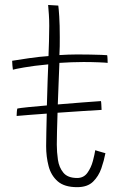

<svg xmlns="http://www.w3.org/2000/svg" viewBox="-20 -738 522 774"><path d="M405 -120.5Q399.5 -91 388.5 -59.2Q377.5 -27.5 355 -5.5Q332.5 16.5 291 16.5Q239.5 16.5 212.5 -7.2Q185.5 -31 175.8 -68.8Q166 -106.5 166 -149Q166 -170.5 166.8 -205.5Q167.5 -240.5 168.5 -280Q132.5 -277.5 100.8 -275Q69 -272.5 47 -270.5Q47 -276.5 47.8 -286.5Q48.5 -296.5 50 -300.5Q59.5 -302.5 92.8 -306Q126 -309.5 169 -313Q170.5 -367 172 -414Q173.5 -461 174.5 -478.5Q115.5 -473 77.5 -466.2Q39.5 -459.5 32 -457Q31 -462.5 30 -474.5Q29 -486.5 29 -493Q56 -497.5 97.5 -503.5Q139 -509.5 175.5 -512Q176.5 -539.5 177.5 -571.5Q178.5 -603.5 178.5 -634Q178.5 -658 177 -679.8Q175.5 -701.5 174 -718L215 -715.5Q216.5 -706 218.8 -671.8Q221 -637.5 221 -588.5Q221 -573.5 220.8 -551.2Q220.5 -529 219.5 -516Q233.5 -517 255.2 -517.8Q277 -518.5 291 -518.5Q317 -518.5 343.2 -518Q369.5 -517.5 388.8 -516.8Q408 -516 412 -515.5Q413 -512 413.5 -500.2Q414 -488.5 414 -484.5Q409 -485.5 378.2 -486.8Q347.5 -488 316.5 -488Q294 -488 267.5 -487Q241 -486 219.5 -484.5Q218.5 -464.5 216.8 -417.2Q215 -370 213 -317Q265.5 -321.5 314.5 -325.2Q363.5 -329 387 -330.5Q388 -327 388.5 -316.5Q389 -306 389.5 -295Q359.5 -293.5 311.5 -290.2Q263.5 -287 212 -283.5Q210.5 -242.5 209.8 -207.8Q209 -173 209 -155Q209 -125 213.5 -94Q218 -63 235.5 -41.8Q253 -20.5 291 -20.5Q317.5 -20.5 332.5 -41.5Q347.5 -62.5 354.5 -89.2Q361.5 -116 364 -132.5Q366.5 -131.5 375.8 -128.8Q385 -126 394 -123.5Q403 -121 405 -120.5Z"/></svg>

Font: Grandstander Thin
Style: Regular
Weight: 100
Designer: Tyler Finck
Foundry: Etcetera Type Co
Version: Version 1.200; ttfautohint (v1.8.3)